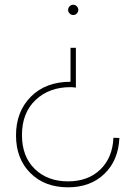

<svg xmlns="http://www.w3.org/2000/svg" viewBox="-20 -549 561 819"><path d="M48.3 28.3Q48.3 -72.8 111.6 -136.5Q174.8 -200.2 280.8 -200.2V-345.2H303.7V-175.3Q290 -177.2 279.8 -177.2Q189.5 -177.2 131.6 -122.3Q73.7 -67.4 73.7 26.9Q73.7 118.7 128.2 171.6Q182.6 224.6 270 224.6Q355.5 224.6 407.7 174.3Q460 124 463.9 38.6L489.3 39.6Q484.9 135.3 425.3 192.6Q365.7 250 270 250Q170.4 250 109.4 189Q48.3 127.9 48.3 28.3ZM307.6 -491.5Q301.3 -484.9 292.5 -484.9Q283.7 -484.9 277.1 -491.5Q270.5 -498 270.5 -506.8Q270.5 -515.6 277.1 -522.2Q283.7 -528.8 292.5 -528.8Q301.3 -528.8 307.6 -522.2Q314 -515.6 314 -506.8Q314 -498 307.6 -491.5Z"/></svg>

Font: Spartan MB Thin
Style: Regular
Weight: 100
Designer: Matt Bailey, Mirko Velimirovic
Foundry: Matt Bailey
Version: Version 1.005